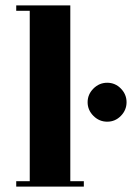

<svg xmlns="http://www.w3.org/2000/svg" viewBox="-20 -690 488 710"><path d="M304 -312Q304 -341 325.5 -362.5Q347 -384 376.5 -384Q406 -384 427 -362.5Q448 -341 448 -312Q448 -283 427 -261.5Q406 -240 376.5 -240Q347 -240 325.5 -261.5Q304 -283 304 -312ZM240 -670V-20H290V0H40V-20H90V-650H40V-670Z"/></svg>

Font: Rozha One
Style: Regular
Weight: 400
Designer: Tim Donaldson, Indian Type Foundry
Foundry: Indian Type Foundry
Version: Version 1.300;PS 1.0;hotconv 1.0.78;makeotf.lib2.5.61930; tt